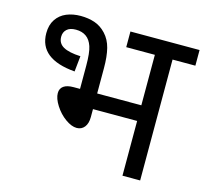

<svg xmlns="http://www.w3.org/2000/svg" viewBox="-94 -739 905 845"><g transform="rotate(15 358.5 -316.0)"><path d="M331.5 -320.8H532.7V-550.8H402.3V-622.1H717.3V-550.8H613.3V0H532.7V-249.5H331.5V-213.4Q331.5 -184.1 318.4 -167.5Q305.2 -150.9 283.2 -150.9Q259.8 -150.9 231.4 -171.1Q203.1 -191.4 183.3 -222.4Q163.6 -253.4 163.6 -277.8Q163.6 -298.8 179 -309.8Q194.3 -320.8 224.1 -320.8H253.4V-426.3Q253.4 -485.8 244.1 -513.4Q234.9 -541 216.1 -554.4Q197.3 -567.9 168.9 -567.9Q141.6 -567.9 127.7 -554.9Q113.8 -542 113.8 -521.5Q113.8 -491.2 139.4 -476.8Q165 -462.4 217.8 -460L210.4 -388.7Q46.4 -402.3 46.4 -519.5Q46.4 -557.1 63.5 -582.5Q80.6 -607.9 109.4 -619.9Q138.2 -631.8 173.8 -631.8Q208.5 -631.8 237.5 -622.1Q266.6 -612.3 289.8 -587.4Q313 -562.5 322.3 -525.9Q331.5 -489.3 331.5 -436.5Z"/></g></svg>

Font: Noto Sans Devanagari UI
Style: Regular
Weight: 400
Designer: Monotype Design Team
Foundry: Monotype Imaging Inc.
Version: Version 1.06